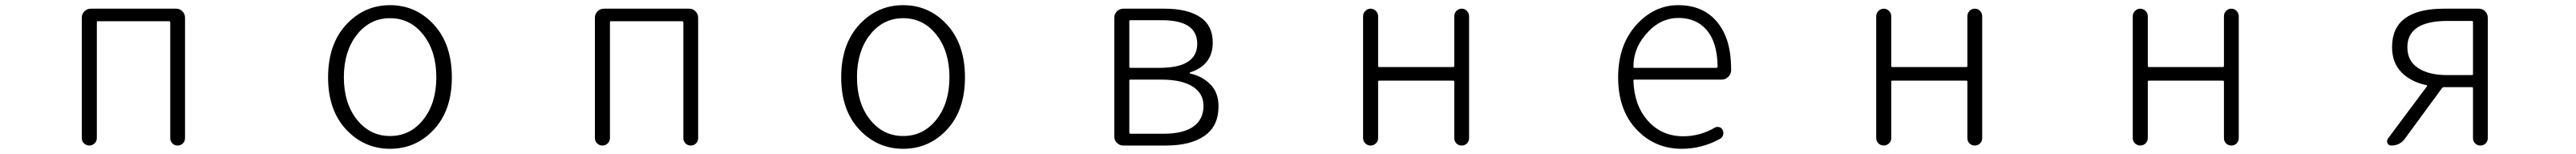

<svg xmlns="http://www.w3.org/2000/svg" viewBox="-20 -567 10040 600"><path d="M298.8 -29.3V-498Q298.8 -512.7 309.1 -522.9Q319.3 -533.2 334 -533.2H667Q680.7 -533.2 690.9 -522.9Q701.2 -512.7 701.2 -498V-29.3Q701.2 -16.6 692.9 -8.3Q684.6 0 672.4 0Q660.2 0 651.9 -8.3Q643.6 -16.6 643.6 -29.3V-479.5Q643.6 -484.4 638.7 -484.4H361.3Q357.4 -484.4 357.4 -479.5V-29.3Q357.4 -16.6 348.6 -8.3Q339.8 0 328.1 0Q316.4 0 307.6 -8.3Q298.8 -16.6 298.8 -29.3Z M1258.8 -265.6Q1258.8 -394.5 1329.1 -470.7Q1399.4 -546.9 1500.5 -546.9Q1601.6 -546.9 1671.4 -470.7Q1741.2 -394.5 1741.2 -265.6Q1741.2 -137.7 1671.4 -62.5Q1601.6 12.7 1500.5 12.7Q1399.4 12.7 1329.1 -62.5Q1258.8 -137.7 1258.8 -265.6ZM1371.1 -101.1Q1421.9 -37.1 1500.5 -37.1Q1579.1 -37.1 1629.9 -101.1Q1680.7 -165 1680.7 -266.1Q1680.7 -367.2 1629.9 -431.6Q1579.1 -496.1 1500.5 -496.1Q1421.9 -496.1 1371.1 -431.6Q1320.3 -367.2 1320.3 -266.1Q1320.3 -165 1371.1 -101.1Z M2298.8 -29.3V-498Q2298.8 -512.7 2309.1 -522.9Q2319.3 -533.2 2334 -533.2H2667Q2680.7 -533.2 2690.9 -522.9Q2701.2 -512.7 2701.2 -498V-29.3Q2701.2 -16.6 2692.9 -8.3Q2684.6 0 2672.4 0Q2660.2 0 2651.9 -8.3Q2643.6 -16.6 2643.6 -29.3V-479.5Q2643.6 -484.4 2638.7 -484.4H2361.3Q2357.4 -484.4 2357.4 -479.5V-29.3Q2357.4 -16.6 2348.6 -8.3Q2339.8 0 2328.1 0Q2316.4 0 2307.6 -8.3Q2298.8 -16.6 2298.8 -29.3Z M3258.8 -265.6Q3258.8 -394.5 3329.1 -470.7Q3399.4 -546.9 3500.5 -546.9Q3601.6 -546.9 3671.4 -470.7Q3741.2 -394.5 3741.2 -265.6Q3741.2 -137.7 3671.4 -62.5Q3601.6 12.7 3500.5 12.7Q3399.4 12.7 3329.1 -62.5Q3258.8 -137.7 3258.8 -265.6ZM3371.1 -101.1Q3421.9 -37.1 3500.5 -37.1Q3579.1 -37.1 3629.9 -101.1Q3680.7 -165 3680.7 -266.1Q3680.7 -367.2 3629.9 -431.6Q3579.1 -496.1 3500.5 -496.1Q3421.9 -496.1 3371.1 -431.6Q3320.3 -367.2 3320.3 -266.1Q3320.3 -165 3371.1 -101.1Z M4358.4 0Q4343.8 0 4333.5 -10.3Q4323.2 -20.5 4323.2 -35.2V-498Q4323.2 -512.7 4333.5 -522.9Q4343.8 -533.2 4358.4 -533.2H4518.6Q4608.4 -533.2 4657.7 -500.5Q4707 -467.8 4707 -401.4Q4707 -313.5 4619.1 -285.2Q4617.2 -285.2 4617.2 -283.2Q4617.2 -281.2 4620.1 -280.3Q4667 -269.5 4698.2 -237.8Q4729.5 -206.1 4729.5 -152.3Q4729.5 -76.2 4675.3 -38.1Q4621.1 0 4524.4 0ZM4381.8 -307.6Q4381.8 -302.7 4385.7 -302.7H4500Q4646.5 -302.7 4646.5 -396.5Q4646.5 -488.3 4508.8 -488.3H4385.7Q4381.8 -488.3 4381.8 -483.4ZM4381.8 -50.8Q4381.8 -45.9 4385.7 -45.9H4514.6Q4591.8 -45.9 4631.3 -73.7Q4670.9 -101.6 4670.9 -155.3Q4670.9 -203.1 4628.4 -230Q4585.9 -256.8 4506.8 -256.8H4385.7Q4381.8 -256.8 4381.8 -252.9Z M5293 -29.3V-503.9Q5293 -515.6 5301.8 -524.4Q5310.5 -533.2 5322.3 -533.2Q5334 -533.2 5342.8 -524.4Q5351.6 -515.6 5351.6 -503.9V-310.5Q5351.6 -305.7 5355.5 -305.7H5643.6Q5648.4 -305.7 5648.4 -310.5V-503.9Q5648.4 -515.6 5656.7 -524.4Q5665 -533.2 5677.2 -533.2Q5689.5 -533.2 5697.8 -524.4Q5706.1 -515.6 5706.1 -503.9V-29.3Q5706.1 -16.6 5697.8 -8.3Q5689.5 0 5677.2 0Q5665 0 5656.7 -8.3Q5648.4 -16.6 5648.4 -29.3V-249Q5648.4 -252.9 5643.6 -252.9H5355.5Q5351.6 -252.9 5351.6 -249V-29.3Q5351.6 -16.6 5342.8 -8.3Q5334 0 5322.3 0Q5310.5 0 5301.8 -8.3Q5293 -16.6 5293 -29.3Z M6535.2 12.7Q6429.7 12.7 6358.4 -63Q6287.1 -138.7 6287.1 -265.6Q6287.1 -390.6 6356.9 -468.8Q6426.8 -546.9 6521.5 -546.9Q6618.2 -546.9 6672.9 -481.4Q6727.5 -416 6727.5 -298.8Q6727.5 -294.9 6727.5 -292Q6726.6 -277.3 6715.8 -267.1Q6705.1 -256.8 6689.5 -256.8H6350.6Q6346.7 -256.8 6346.7 -252.9Q6349.6 -156.2 6403.3 -96.2Q6457 -36.1 6541 -36.1Q6606.4 -36.1 6663.1 -69.3Q6670.9 -74.2 6680.7 -71.8Q6690.4 -69.3 6694.3 -60.5Q6699.2 -51.8 6696.3 -41.5Q6693.4 -31.2 6684.6 -26.4Q6614.3 12.7 6535.2 12.7ZM6346.7 -306.6Q6346.7 -302.7 6350.6 -302.7H6669.9Q6674.8 -302.7 6674.8 -307.6Q6674.8 -307.6 6674.8 -307.6Q6673.8 -400.4 6633.3 -448.7Q6592.8 -497.1 6522.5 -497.1Q6456.1 -497.1 6406.2 -445.3Q6346.7 -384.8 6346.7 -306.6Z M7293 -29.3V-503.9Q7293 -515.6 7301.8 -524.4Q7310.5 -533.2 7322.3 -533.2Q7334 -533.2 7342.8 -524.4Q7351.6 -515.6 7351.6 -503.9V-310.5Q7351.6 -305.7 7355.5 -305.7H7643.6Q7648.4 -305.7 7648.4 -310.5V-503.9Q7648.4 -515.6 7656.7 -524.4Q7665 -533.2 7677.2 -533.2Q7689.5 -533.2 7697.8 -524.4Q7706.1 -515.6 7706.1 -503.9V-29.3Q7706.1 -16.6 7697.8 -8.3Q7689.5 0 7677.2 0Q7665 0 7656.7 -8.3Q7648.4 -16.6 7648.4 -29.3V-249Q7648.4 -252.9 7643.6 -252.9H7355.5Q7351.6 -252.9 7351.6 -249V-29.3Q7351.6 -16.6 7342.8 -8.3Q7334 0 7322.3 0Q7310.5 0 7301.8 -8.3Q7293 -16.6 7293 -29.3Z M8293 -29.3V-503.9Q8293 -515.6 8301.8 -524.4Q8310.5 -533.2 8322.3 -533.2Q8334 -533.2 8342.8 -524.4Q8351.6 -515.6 8351.6 -503.9V-310.5Q8351.6 -305.7 8355.5 -305.7H8643.6Q8648.4 -305.7 8648.4 -310.5V-503.9Q8648.4 -515.6 8656.7 -524.4Q8665 -533.2 8677.2 -533.2Q8689.5 -533.2 8697.8 -524.4Q8706.1 -515.6 8706.1 -503.9V-29.3Q8706.1 -16.6 8697.8 -8.3Q8689.5 0 8677.2 0Q8665 0 8656.7 -8.3Q8648.4 -16.6 8648.4 -29.3V-249Q8648.4 -252.9 8643.6 -252.9H8355.5Q8351.6 -252.9 8351.6 -249V-29.3Q8351.6 -16.6 8342.8 -8.3Q8334 0 8322.3 0Q8310.5 0 8301.8 -8.3Q8293 -16.6 8293 -29.3Z M9614.3 -274.4Q9619.1 -274.4 9619.1 -278.3V-480.5Q9619.1 -485.4 9614.3 -485.4H9519.5Q9363.3 -485.4 9363.3 -382.8Q9363.3 -330.1 9404.8 -302.2Q9446.3 -274.4 9519.5 -274.4ZM9506.8 -533.2H9641.6Q9656.2 -533.2 9666.5 -522.9Q9676.8 -512.7 9676.8 -498V-29.3Q9676.8 -16.6 9668.5 -8.3Q9660.2 0 9647.9 0Q9635.7 0 9627.4 -8.3Q9619.1 -16.6 9619.1 -29.3V-223.6Q9619.1 -227.5 9614.3 -227.5H9505.9Q9502 -227.5 9499 -224.6L9353.5 -26.4Q9334 0 9300.8 0Q9290 0 9286.1 -8.8Q9284.2 -12.7 9284.2 -16.6Q9284.2 -21.5 9287.1 -26.4L9439.5 -230.5Q9441.4 -234.4 9437.5 -235.4Q9377 -248 9340.3 -285.2Q9303.7 -322.3 9303.7 -383.8Q9303.7 -533.2 9506.8 -533.2Z"/></svg>

Font: Gen Jyuu Gothic L Monospace Light
Style: Regular
Weight: 300
Designer: [Source Han Sans]
Ryoko NISHIZUKA  (kana & ideographs); Paul D. Hunt (Latin, Greek & Cyrillic); Wenlong ZHANG  (bopomofo
Version: Version 1.002.20150607